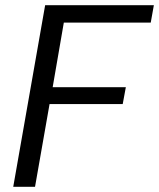

<svg xmlns="http://www.w3.org/2000/svg" viewBox="-20 -720 613 740"><path d="M31 0 154 -700H573L561 -633H226L183 -384H465L453 -319H171L115 0Z"/></svg>

Font: DM Sans Italic
Style: Regular
Weight: 400
Italic angle: -10°
Designer: Colophon Foundry, Jonny Pinhorn
Foundry: Colophon Foundry
Version: Version 4.004; ttfautohint (v1.8.4.7-5d5b)